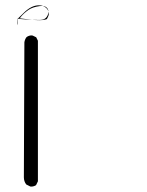

<svg xmlns="http://www.w3.org/2000/svg" viewBox="-20 -524 540 707"><path d="M147.5 -452.1Q138.7 -449.7 127 -449.7Q112.8 -449.7 98.1 -451.2Q109.9 -450.7 117.2 -450.7Q124.5 -450.7 128.7 -450.7Q132.8 -450.7 135.7 -451.4Q138.7 -452.1 141.1 -453.1Q149.9 -456.5 154.8 -466.3Q158.7 -474.1 158.7 -480Q158.7 -481.4 158.2 -482.4Q159.7 -478.5 159.7 -476.3Q159.7 -474.1 159.7 -474.1Q159.7 -466.3 154.8 -458L152.3 -453.6ZM45.9 -457.5Q43.5 -439.9 43.5 -437.3Q43.5 -434.6 43.5 -433.3Q43.5 -432.1 43.5 -431.2Q44.9 -435.5 45.4 -441.4L46.4 -454.6Q81.5 -451.7 98.1 -451.2Q87.4 -452.1 52.7 -456.5L51.8 -455.6ZM93.8 163.1Q105 163.1 112.8 157.7L119.6 143.6V-374L113.3 -386.7L100.1 -393.1Q98.6 -393.6 95.2 -393.6Q91.8 -393.6 86.9 -392.1Q82 -390.6 77.6 -387.2Q71.3 -378.9 69.8 -368.2L67.9 128.9Q67.9 144 76.7 155.3L91.3 162.6Q92.8 163.1 93.8 163.1ZM123 -504.4Q131.3 -504.4 138.2 -502Q135.7 -502 132.6 -502Q129.4 -502 125.5 -501.5Q99.6 -498 84.5 -487.3Q67.9 -475.6 57.1 -462.4L52.7 -456.5L47.9 -457.5L66.9 -476.1Q95.2 -504.4 123 -504.4ZM138.2 -502Q146 -499 151.1 -493.9Q156.2 -488.8 158.2 -482.4Q157.7 -490.2 152.3 -495.6Q147 -501 138.2 -502Z"/></svg>

Font: NaikaiFont
Style: ExtraLight
Weight: 200
Version: Version 1.89